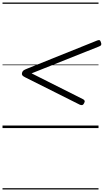

<svg xmlns="http://www.w3.org/2000/svg" viewBox="-20 -1018 825 1526"><path d="M614 -186 179 -404Q163 -412 157.5 -419.5Q152 -427 155 -439Q159 -453 168 -459Q177 -465 195 -472L752 -696Q765 -701 771 -699Q777 -697 781 -685Q787 -671 784.5 -662.5Q782 -654 768 -649L231 -435L639 -230Q650 -225 652.5 -217Q655 -209 648 -197Q642 -185 634 -183Q626 -181 614 -186ZM0 478H763V488H0ZM0 -20H763V0H0ZM0 -505H763V-500H0ZM0 -998H763V-988H0Z"/></svg>

Font: Playwrite AU SA Guides
Style: Regular
Weight: 400
Designer: Veronika Burian, José Scaglione
Foundry: TypeTogether
Version: Version 1.003